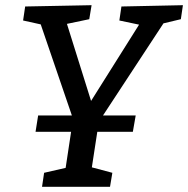

<svg xmlns="http://www.w3.org/2000/svg" viewBox="-20 -720 725 740"><path d="M685 -700 677 -646 610 -630 377 -275H503L492 -212H355L334 -75L413 -54L404 0H142L150 -54L233 -73L254 -212H117L127 -275H257L137 -626L69 -641L77 -695L333 -700L324 -646L238 -628L331 -331L516 -625L440 -641L448 -695Z"/></svg>

Font: Bitter Pro Medium
Style: Italic
Weight: 500
Italic angle: -9°
Designer: Sol Matas, and Bitter project Authors
Foundry: Sol Matas
Version: Version 1.010